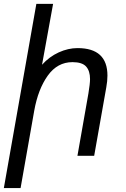

<svg xmlns="http://www.w3.org/2000/svg" viewBox="-33 -810 653 998"><path d="M156 -790H243L185.5 -473.5Q223.5 -515.5 272.5 -537.8Q321.5 -560 370 -560Q525.5 -560 525.5 -417Q525.5 -389 519.5 -356L456.5 0H369.5L426.5 -324Q435 -375 435 -399Q435 -441.5 414.5 -464.2Q394 -487 343.5 -487Q265.5 -487 215.2 -416.8Q165 -346.5 145 -235L74 167.5H-13Z"/></svg>

Font: JuliaMono
Style: Italic
Weight: 400
Italic angle: -9°
Monospace: yes
Designer: cormullion
Foundry: corm
Version: Version 0.057; ttfautohint (v1.8.4)